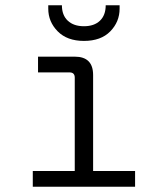

<svg xmlns="http://www.w3.org/2000/svg" viewBox="-20 -712 640 732"><path d="M105 0V-60H265V-416Q265 -436 245 -436H125V-496H265Q335 -496 335 -426V-60H495V0ZM300 -556Q236 -556 200 -592.5Q164 -629 164 -679V-692H216Q216 -654 238.5 -633Q261 -612 300 -612Q339 -612 361 -633Q383 -654 383 -692H436V-679Q436 -629 400.5 -592.5Q365 -556 300 -556Z"/></svg>

Font: DM Mono Light
Style: Regular
Weight: 300
Designer: Colophon Foundry
Foundry: Colophon Foundry
Version: Version 1.000; ttfautohint (v1.8.2.53-6de2)